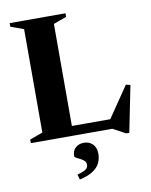

<svg xmlns="http://www.w3.org/2000/svg" viewBox="-99 -757 848 1079"><g transform="rotate(-10 324.5 -218.0)"><path d="M587 39H569.5L497 0H185.5V-55H537.5L481 -34.5L615 -231L640 -225ZM276 -637.5V0H32V-20.5L106 -47.5V-637.5L32 -664.5V-685H350.5V-664.5ZM259.5 219.5Q297 209.5 309.5 199.5Q322 189.5 322 174Q322 160 312.5 151Q303 142 290.5 136Q278 130 268.5 125Q259 120 259 114Q259 83.5 277.8 66.5Q296.5 49.5 326 49.5Q355.5 49.5 375.5 69.2Q395.5 89 395.5 125Q395.5 152.5 383.8 177Q372 201.5 344 220Q316 238.5 268 249Z"/></g></svg>

Font: Newsreader 36pt
Style: Bold
Weight: 700
Designer: Hugues Gentile
Foundry: Production Type
Version: Version 1.003